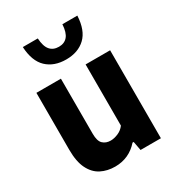

<svg xmlns="http://www.w3.org/2000/svg" viewBox="-191 -911 945 1034"><g transform="rotate(-30 281.5 -394.0)"><path d="M220.5 9.5Q172 9.5 133.5 -10.2Q95 -30 72.8 -74.5Q50.5 -119 50.5 -193V-547H203V-204.5Q203 -159 221.5 -141.5Q240 -124 269.5 -124Q291 -124 315.8 -134.5Q340.5 -145 356.5 -166.5V-547H509V0H382.5L372 -56H365Q307 9.5 220.5 9.5ZM280.5 -622Q205.5 -622 160.2 -665Q115 -708 110.5 -797H203.5Q206.5 -746.5 226 -723.8Q245.5 -701 280.5 -701Q315 -701 334.2 -723.8Q353.5 -746.5 356.5 -797H449.5Q445 -707.5 400 -664.8Q355 -622 280.5 -622Z"/></g></svg>

Font: Encode Sans SmCnd
Style: Bold
Weight: 700
Width: 4
Designer: Multiple Designers
Foundry: Impallari Type
Version: Version 3.002; ttfautohint (v1.8.3) -l 8 -r 50 -G 200 -x 14 